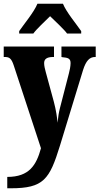

<svg xmlns="http://www.w3.org/2000/svg" viewBox="-23 -786 534 1031"><path d="M80 -619V-606H156C174 -631 219 -672 246 -699C271 -675 326 -623 337 -606H413V-619C387 -657 333 -721 315 -766H178C160 -721 106 -657 80 -619ZM16 164V225H35C212 225 243 177 299 -4L423 -410C439 -460 458 -480 488 -480H491V-536H307V-480L311 -479C343 -476 356 -472 356 -447C356 -432 351 -405 347 -392L299 -206C293 -183 289 -158 286 -127C284 -153 278 -195 266 -240L223 -398C218 -416 214 -433 214 -447C214 -468 227 -480 263 -480H267V-536H-3V-480H2C26 -480 38 -474 51 -434L197 10C172 101 134 164 16 164Z"/></svg>

Font: Noto Serif Myanmar ExtraCondensed Black
Style: Regular
Weight: 900
Width: 2
Designer: Ben Mitchell and the Monotype Design Team
Foundry: Monotype Imaging Inc.
Version: Version 2.106